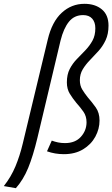

<svg xmlns="http://www.w3.org/2000/svg" viewBox="-95 -796 588 1005"><path d="M-12 189 -75 178Q-37 130 -14 74.5Q9 19 24 -44L155 -589Q177 -682 228 -729Q279 -776 347 -776Q403 -776 438 -747Q473 -718 473 -662Q473 -618 458 -586Q443 -554 420.5 -529Q398 -504 375.5 -481Q353 -458 338 -433Q323 -408 323 -376Q323 -348 335.5 -327.5Q348 -307 364 -287Q386 -262 406 -234Q426 -206 426 -165Q426 -121 404 -80.5Q382 -40 340 -14.5Q298 11 239 11Q193 11 151 -4L176 -60Q192 -54 209 -50.5Q226 -47 245 -47Q299 -47 328.5 -80Q358 -113 358 -156Q358 -188 341.5 -211.5Q325 -235 305 -257Q286 -280 270.5 -305Q255 -330 255 -365Q255 -406 270 -435Q285 -464 307.5 -487Q330 -510 352 -533Q374 -556 389 -583Q404 -610 404 -648Q404 -680 387.5 -698.5Q371 -717 340 -717Q294 -717 266 -682.5Q238 -648 222 -584L101 -75Q78 21 52.5 83Q27 145 -12 189Z"/></svg>

Font: Ubuntu Sans Condensed
Style: Italic
Weight: 400
Width: 3
Italic angle: -13.5°
Designer: Dalton Maag Ltd
Foundry: Dalton Maag Ltd
Version: Version 1.006; ttfautohint (v1.8.4.7-5d5b)